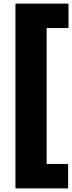

<svg xmlns="http://www.w3.org/2000/svg" viewBox="-20 -828 401 1068"><path d="M66 220V-808H361V-672H239.5V84H359V220Z"/></svg>

Font: Encode Sans Semi Condensed ExtraBold
Style: Regular
Weight: 800
Width: 4
Designer: Multiple Designers
Foundry: Impallari Type
Version: Version 3.000; ttfautohint (v1.8.3) -l 8 -r 50 -G 200 -x 14 